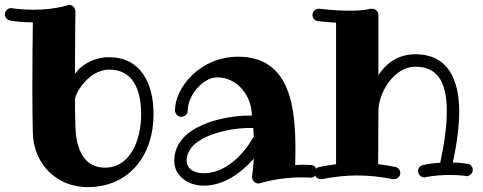

<svg xmlns="http://www.w3.org/2000/svg" viewBox="-70 -732 1983 789"><path d="M510 -262C510 -157 466 -43 361 -43C279 -43 243 -113 240 -209C239 -245 238 -284 238 -324C241 -354 298 -446 379 -446C476 -446 510 -364 510 -262ZM561 -262C561 -393 506 -497 378 -497C320 -497 266 -469 238 -428C238 -563 240 -684 240 -685C240 -686 240 -686 240 -686C240 -699 229 -712 214 -712C212 -712 209 -711 207 -710C158 -696 108 -692 68 -692C18 -692 -18 -698 -20 -698C-21 -699 -23 -699 -24 -699C-34 -699 -50 -690 -50 -673C-50 -661 -41 -650 -29 -648C-26 -647 11 -640 65 -640C64 -588 63 -469 63 -361C63 -289 64 -222 65 -182C70 -55 165 37 290 37C463 37 561 -96 561 -262Z M973 -171C932 -99 859 -20 766 -20C736 -20 697 -34 697 -71C697 -174 875 -206 953 -206C959 -206 965 -206 971 -206C971 -194 972 -182 973 -171ZM1207 -2C1221 -2 1232 -14 1232 -28C1232 -42 1222 -53 1208 -54C1196 -54 1184 -55 1173 -55C1163 -55 1153 -54 1143 -54C1143 -67 1144 -87 1144 -114C1144 -277 1129 -499 909 -499C752 -499 649 -372 649 -278C649 -265 661 -252 675 -252C688 -252 701 -262 701 -275C701 -338 762 -414 823 -414C906 -414 965 -337 965 -257C962 -257 957 -257 953 -257C854 -257 646 -217 646 -71C646 -8 704 31 767 31C846 31 917 -17 973 -80C970 -35 966 -9 966 -8C966 -7 966 -5 966 -4C966 8 976 22 991 22C994 22 996 21 998 21C1054 5 1110 -3 1171 -3C1182 -3 1194 -3 1205 -2C1206 -2 1206 -2 1207 -2Z M1847 -8C1860 -8 1873 -20 1873 -34C1873 -47 1863 -58 1850 -59C1831 -62 1811 -64 1791 -64C1808 -145 1817 -215 1817 -273C1817 -404 1772 -509 1637 -509C1574 -509 1522 -480 1485 -423V-671C1485 -684 1474 -696 1459 -696C1457 -696 1455 -696 1454 -696C1429 -690 1398 -688 1367 -688C1305 -688 1244 -696 1243 -696C1242 -696 1241 -696 1240 -696C1229 -696 1214 -687 1214 -671C1214 -658 1223 -647 1236 -645C1239 -645 1270 -641 1311 -639V-57C1289 -54 1266 -51 1243 -46C1231 -44 1223 -33 1223 -21C1223 -8 1233 4 1248 4C1250 4 1251 4 1253 4C1305 -6 1352 -11 1398 -11C1445 -11 1492 -6 1544 4C1546 4 1548 4 1549 4C1562 4 1575 -6 1575 -21C1575 -33 1566 -44 1554 -46C1530 -51 1507 -55 1484 -57L1485 -275C1485 -351 1549 -458 1637 -458C1741 -458 1766 -375 1766 -274C1766 -216 1757 -146 1739 -63C1715 -62 1692 -59 1669 -54C1657 -52 1648 -41 1648 -29C1648 -16 1659 -3 1674 -3C1675 -3 1677 -3 1678 -4C1711 -10 1744 -13 1777 -13C1799 -13 1821 -12 1844 -9C1845 -8 1846 -8 1847 -8Z"/></svg>

Font: Ribeye
Style: Regular
Weight: 400
Designer: Astigmatic (AOETI)
Foundry: Astigmatic (AOETI)
Version: Version 1.000